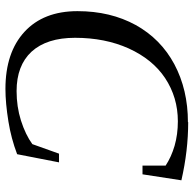

<svg xmlns="http://www.w3.org/2000/svg" viewBox="-23 -679 712 706"><g transform="rotate(-90 333.0 -326.0)"><path d="M237 9V10Q132 10 23 -15L45 -158H77V-73Q109 -52 150 -40Q192 -28 240 -28Q328 -28 399 -75Q468 -121 508 -209Q547 -296 547 -406Q547 -510 496 -566Q445 -621 351 -621Q294 -621 243 -605Q190 -588 156 -563L121 -465H89L119 -619Q177 -641 239 -651Q307 -662 359 -662Q493 -662 569 -592Q645 -522 645 -397Q645 -276 594 -183Q543 -91 450 -41Q356 9 237 9Z"/></g></svg>

Font: Libra Serif Modern
Style: Italic
Weight: 400
Italic angle: -12°
Designer: Stefan Peev, Context Ltd
Foundry: Stefan Peev, Context Ltd
Version: Version 1.000